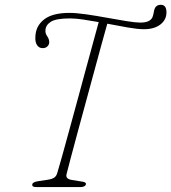

<svg xmlns="http://www.w3.org/2000/svg" viewBox="-20 -762 698 782"><path d="M251 -52.5Q246 -33 273 -29L316.5 -22Q333 -19.5 329.5 -9.5Q325.5 0 305.5 0H127.5Q109.5 0 111.5 -11Q112.5 -20.5 135.5 -24L175 -30Q191.5 -32.5 200.8 -38.5Q210 -44.5 214 -60Q221 -82.5 233.2 -126.8Q245.5 -171 261.2 -228.5Q277 -286 294.2 -349.2Q311.5 -412.5 328 -474Q344.5 -535.5 358.8 -587Q373 -638.5 382 -672Q349 -678 318.5 -682.5Q288 -687 265 -687Q208 -687 186.8 -673.2Q165.5 -659.5 165 -637.5Q164.5 -625 172.5 -614Q180.5 -603 180.5 -589.5Q180.5 -580.5 173 -573Q165.5 -565.5 153 -566Q139.5 -566 131.2 -577.8Q123 -589.5 124 -610Q124.5 -655 158.8 -682.2Q193 -709.5 262.5 -709.5Q291 -709.5 332.2 -703.5Q373.5 -697.5 416.8 -689.5Q460 -681.5 496.2 -675.8Q532.5 -670 551 -670Q572.5 -670 584.5 -675.8Q596.5 -681.5 601 -692Q604.5 -701 605.5 -708.2Q606.5 -715.5 608 -720.5Q613.5 -742.5 635 -742.5Q658 -742.5 658 -711.5Q658 -681.5 633.2 -662.2Q608.5 -643 566.5 -643Q541 -643 500.8 -650Q460.5 -657 417 -665.5Q407.5 -632 393.2 -580Q379 -528 362.2 -466Q345.5 -404 328 -340.2Q310.5 -276.5 295 -218.8Q279.5 -161 267.8 -117.2Q256 -73.5 251 -52.5Z"/></svg>

Font: Fraunces 9pt Soft Thin
Style: Italic
Weight: 100
Italic angle: -16°
Version: Version 1.000;[b76b70a41]